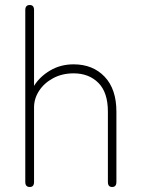

<svg xmlns="http://www.w3.org/2000/svg" viewBox="-20 -747 567 767"><path d="M99 0Q81 0 81 -20V-707Q81 -727 99 -727Q116 -727 116 -707V-404Q139 -441 180.5 -465.5Q222 -490 274 -490Q351 -490 398 -440.5Q445 -391 445 -301V-20Q445 0 428 0Q411 0 411 -20V-301Q411 -378 373 -416Q335 -454 274 -454Q228 -454 192 -434.5Q156 -415 136 -384Q116 -353 116 -318V-20Q116 0 99 0Z"/></svg>

Font: Zen Maru Gothic Light
Style: Regular
Weight: 300
Designer: Yoshimichi Ohira
Foundry: Positype
Version: Version 1.001